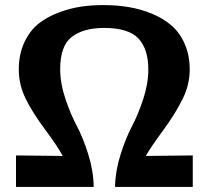

<svg xmlns="http://www.w3.org/2000/svg" viewBox="-20 -736 834 756"><path d="M43 0V-124L227 -122Q206 -161 156.5 -227.5Q107 -294 80.5 -348.5Q54 -403 54 -462Q54 -523 76 -569.5Q98 -616 132 -643Q166 -670 212 -687Q258 -704 300 -710Q342 -716 387 -716Q440 -716 487.5 -708Q535 -700 579.5 -681.5Q624 -663 656.5 -634.5Q689 -606 708 -561.5Q727 -517 727 -462Q727 -403 699 -346Q671 -289 621.5 -221.5Q572 -154 554 -122Q585 -122 647 -123Q709 -124 739 -124V0H433Q434 -62 454.5 -127Q475 -192 499.5 -238.5Q524 -285 544 -346Q564 -407 564 -462Q564 -543 525 -584.5Q486 -626 390 -626Q309 -626 263 -591Q217 -556 217 -464Q217 -408 237.5 -347Q258 -286 282.5 -240Q307 -194 327.5 -128.5Q348 -63 349 0Z"/></svg>

Font: Coval
Style: Black
Weight: 1000
Foundry: Context Ltd
Version: Version 001.000